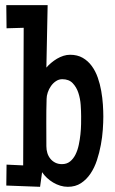

<svg xmlns="http://www.w3.org/2000/svg" viewBox="-20 -719 447 744"><path d="M380.4 -267.6Q380.4 -245.6 378.4 -216.8Q376.5 -188 370.8 -157.7Q365.2 -127.4 355.7 -98.4Q346.2 -69.3 330.8 -46.4Q315.4 -23.4 293.9 -9.3Q272.5 4.9 242.7 4.9Q228 4.9 213.6 0.5Q199.2 -3.9 186 -11.7Q172.9 -19.5 161.9 -29.8Q150.9 -40 143.1 -51.8L135.3 4.9L4.4 0L5.4 -81.1L69.8 -78.1L71.8 -611.3L5.4 -609.4L4.4 -699.2H164.6L159.7 -457Q167.5 -466.3 178.2 -475.3Q189 -484.4 200.9 -491.5Q212.9 -498.5 225.8 -502.7Q238.8 -506.8 251.5 -506.8Q279.8 -506.8 300.5 -494.9Q321.3 -482.9 335.7 -463.1Q350.1 -443.4 358.9 -418.2Q367.7 -393.1 372.3 -366.5Q377 -339.8 378.7 -314Q380.4 -288.1 380.4 -267.6ZM294.4 -268.6Q294.4 -287.1 292.7 -312Q291 -336.9 283.7 -359.1Q276.4 -381.3 261.7 -396.7Q247.1 -412.1 221.2 -412.1Q208 -412.1 196.8 -404.5Q185.5 -397 177.5 -385.5Q169.4 -374 165 -360.6Q160.6 -347.2 160.6 -335.9Q159.2 -290 159.4 -244.4Q159.7 -198.7 159.7 -152.3Q159.7 -138.2 163.6 -125.7Q167.5 -113.3 175.3 -103.8Q183.1 -94.2 194.3 -88.6Q205.6 -83 220.2 -83Q238.8 -83 251.5 -93.3Q264.2 -103.5 272.5 -120.1Q280.8 -136.7 285.2 -157.5Q289.6 -178.2 291.7 -198.7Q293.9 -219.2 294.2 -237.8Q294.4 -256.3 294.4 -268.6Z"/></svg>

Font: Maiden Orange
Style: Regular
Weight: 400
Designer: Astigmatic (AOETI)
Foundry: Astigmatic (AOETI)
Version: Version 1.001